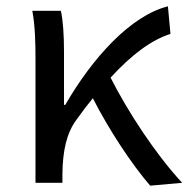

<svg xmlns="http://www.w3.org/2000/svg" viewBox="-20 -577 595 606"><path d="M555 0C472 -89 383 -225 329 -332C396 -405 458 -451 518 -470L510 -557C393 -528 272 -395 186 -246H182V-416C182 -464 179 -514 172 -543H82C91 -495 92 -438 92 -394V0H177V-28C178 -99 189 -156 222 -200C239 -224 256 -246 273 -267C324 -167 396 -58 454 9Z"/></svg>

Font: Noto Sans CJK TC Regular
Style: Regular
Weight: 400
Designer: Ryoko NISHIZUKA (kana & ideographs); Paul D. Hunt (Latin, Greek & Cyrillic); Wenlong ZHANG (bopomofo); Sandoll Communica
Foundry: Adobe Systems Incorporated
Version: Version 1.001;PS 1.001;hotconv 1.0.78;makeotf.lib2.5.61930